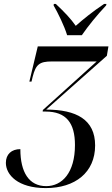

<svg xmlns="http://www.w3.org/2000/svg" viewBox="-20 -951 574 981"><path d="M323 -771H398C431 -819 475 -873 522 -923L524 -931H512C452 -891 403 -851 367 -819C342 -855 310 -889 265 -931H255L254 -923C275 -887 309 -818 323 -771ZM214 10C364 10 466 -70 466 -208C466 -340 370 -391 216 -391L526 -666L534 -714H173L130 -534H141L147 -559C163 -622 182 -637 245 -637H474L199 -389L198 -381H213C319 -381 363 -322 363 -210C363 -68 297 0 216 0C128 0 84 -71 84 -189C39 -189 10 -163 10 -119C10 -58 71 10 214 10Z"/></svg>

Font: Noto Serif Display Condensed Medium
Style: Italic
Weight: 500
Width: 3
Italic angle: -12°
Designer: Monotype Design Team
Foundry: Monotype Imaging Inc.
Version: Version 2.009